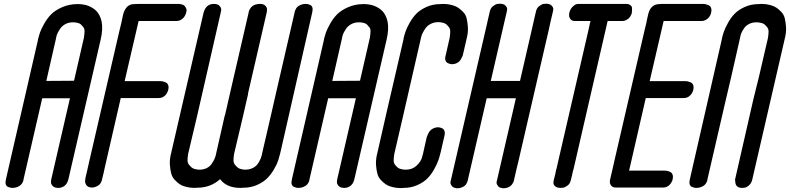

<svg xmlns="http://www.w3.org/2000/svg" viewBox="-20 -815 4245 1032"><path d="M378 -381 431 -612Q434 -632 434.5 -646Q435 -660 428 -669Q421 -678 415 -683.5Q409 -689 399 -691.5Q389 -694 384 -694.5Q379 -695 374 -695H372Q349 -695 331.5 -685.5Q314 -676 304 -661.5Q294 -647 289 -636Q284 -625 282 -614L281 -608L229 -380ZM397 -793H401Q407 -793 413.5 -792.5Q420 -792 431.5 -790Q443 -788 453.5 -784Q464 -780 476 -773Q488 -766 497.5 -756.5Q507 -747 514.5 -732.5Q522 -718 526 -700Q530 -682 529 -656.5Q528 -631 521 -602L348 147Q345 162 337.5 172.5Q330 183 321.5 187.5Q313 192 307 193.5Q301 195 296 195H294Q272 195 262.5 184Q253 173 254 162L255 151L356 -287H207L106 151Q106 153 105.5 156Q105 159 101 166.5Q97 174 91 179.5Q85 185 73.5 190Q62 195 47 195H46Q42 195 36.5 194Q31 193 23 189.5Q15 186 11.5 177Q8 168 11 154L13 144L184 -600Q184 -602 185 -607Q189 -623 195 -640.5Q201 -658 217.5 -687.5Q234 -717 255.5 -738.5Q277 -760 314.5 -776.5Q352 -793 397 -793Z M731 -794H753ZM728 -794H731ZM728 -794H731H753H936Q937 -794 938 -794Q942 -794 947 -793.5Q952 -793 960 -790.5Q968 -788 972.5 -783Q977 -778 981 -769Q985 -760 980 -746Q980 -744 979 -741Q978 -738 974 -730.5Q970 -723 964.5 -717.5Q959 -712 949.5 -707Q940 -702 929 -702H895H736H725L650 -379H657H793H798H840H842Q849 -379 855.5 -377.5Q862 -376 871 -372Q880 -368 884 -357.5Q888 -347 884 -331Q884 -330 883.5 -328.5Q883 -327 881 -322.5Q879 -318 877 -314Q875 -310 870.5 -305Q866 -300 861 -296.5Q856 -293 849 -290.5Q842 -288 833 -288H799H640H629L542 91L539 105Q538 110 536.5 116.5Q535 123 533.5 128.5Q532 134 530.5 140.5Q529 147 528 152Q526 160 522 167Q518 174 513.5 178Q509 182 503.5 185Q498 188 493 189.5Q488 191 484 192Q480 193 478 193H475Q453 193 444 179.5Q435 166 438 152L440 138L445 117L450 96L451 91L460 51L622 -650L632 -691L633 -696L642 -738Q657 -793 701 -793H702Z M1376 -794H1377Q1398 -794 1407.5 -783Q1417 -772 1415 -761L1414 -750L1313 -312H1314L1287 -194L1238 13Q1235 33 1235 47Q1235 61 1243 70.5Q1251 80 1257.5 85.5Q1264 91 1274 93.5Q1284 96 1289 96.5Q1294 97 1299 97H1300Q1317 97 1332 91Q1347 85 1356 76.5Q1365 68 1371.5 56.5Q1378 45 1381.5 36.5Q1385 28 1387 19L1389 9L1436 -194L1470 -343L1564 -750Q1564 -752 1565 -755Q1566 -758 1569.5 -765.5Q1573 -773 1579 -778.5Q1585 -784 1596.5 -789Q1608 -794 1623 -794H1624Q1629 -794 1634 -793Q1639 -792 1647 -788.5Q1655 -785 1658.5 -776Q1662 -767 1659 -753L1657 -743L1488 1Q1487 6 1485 13Q1481 30 1475 48.5Q1469 67 1453 94.5Q1437 122 1417 142.5Q1397 163 1363 178.5Q1329 194 1288 194Q1282 195 1273 195Q1198 195 1163 148Q1112 194 1040 194Q1034 195 1025 195Q1014 195 1002.5 193.5Q991 192 974 187.5Q957 183 945 174.5Q933 166 919.5 152Q906 138 900.5 118Q895 98 893 69.5Q891 41 901 3L1074 -746Q1078 -761 1085 -771.5Q1092 -782 1100.5 -786.5Q1109 -791 1115 -792.5Q1121 -794 1126 -794H1129Q1151 -794 1160.5 -783Q1170 -772 1169 -761L1167 -750L1067 -312L1040 -194L991 13Q988 33 988 47Q988 61 996 70.5Q1004 80 1010.5 85.5Q1017 91 1027 93.5Q1037 96 1042 96.5Q1047 97 1052 97H1053Q1074 97 1091 88.5Q1108 80 1117.5 66Q1127 52 1132 41Q1137 30 1140 19L1142 9L1188 -194H1189L1223 -343L1317 -750Q1317 -752 1317.5 -754.5Q1318 -757 1321.5 -763.5Q1325 -770 1329.5 -775.5Q1334 -781 1343.5 -786.5Q1353 -792 1366 -793Q1372 -794 1376 -794Z M1915 -381 1968 -612Q1971 -632 1971.5 -646Q1972 -660 1965 -669Q1958 -678 1952 -683.5Q1946 -689 1936 -691.5Q1926 -694 1921 -694.5Q1916 -695 1911 -695H1909Q1886 -695 1868.5 -685.5Q1851 -676 1841 -661.5Q1831 -647 1826 -636Q1821 -625 1819 -614L1818 -608L1766 -380ZM1934 -793H1938Q1944 -793 1950.5 -792.5Q1957 -792 1968.5 -790Q1980 -788 1990.5 -784Q2001 -780 2013 -773Q2025 -766 2034.5 -756.5Q2044 -747 2051.5 -732.5Q2059 -718 2063 -700Q2067 -682 2066 -656.5Q2065 -631 2058 -602L1885 147Q1882 162 1874.5 172.5Q1867 183 1858.5 187.5Q1850 192 1844 193.5Q1838 195 1833 195H1831Q1809 195 1799.5 184Q1790 173 1791 162L1792 151L1893 -287H1744L1643 151Q1643 153 1642.5 156Q1642 159 1638 166.5Q1634 174 1628 179.5Q1622 185 1610.5 190Q1599 195 1584 195H1583Q1579 195 1573.5 194Q1568 193 1560 189.5Q1552 186 1548.5 177Q1545 168 1548 154L1550 144L1721 -600Q1721 -602 1722 -607Q1726 -623 1732 -640.5Q1738 -658 1754.5 -687.5Q1771 -717 1792.5 -738.5Q1814 -760 1851.5 -776.5Q1889 -793 1934 -793Z M2254 10 2273 -75Q2274 -77 2275 -81Q2276 -85 2280.5 -94.5Q2285 -104 2291 -111.5Q2297 -119 2309 -125Q2321 -131 2335 -131Q2337 -131 2340 -130.5Q2343 -130 2350 -128Q2357 -126 2362 -122Q2367 -118 2369.5 -109.5Q2372 -101 2370 -90L2356 -29L2349 2Q2348 6 2346 13Q2342 30 2335.5 48.5Q2329 67 2313.5 95Q2298 123 2278 143.5Q2258 164 2224 179.5Q2190 195 2149 195Q2143 196 2134 196Q2122 196 2110.5 194.5Q2099 193 2082.5 188.5Q2066 184 2053.5 175.5Q2041 167 2027.5 153Q2014 139 2008.5 119Q2003 99 2001 70.5Q1999 42 2009 4L2057 -207L2148 -600Q2149 -605 2150 -612Q2154 -629 2160.5 -647.5Q2167 -666 2182.5 -693.5Q2198 -721 2218 -741.5Q2238 -762 2272 -777.5Q2306 -793 2347 -793Q2353 -794 2362 -794Q2374 -794 2385.5 -792.5Q2397 -791 2413.5 -786.5Q2430 -782 2442.5 -773.5Q2455 -765 2469 -751Q2483 -737 2488 -717Q2493 -697 2495 -668.5Q2497 -640 2487 -602L2469 -524Q2468 -518 2465 -511.5Q2462 -505 2456 -494.5Q2450 -484 2437.5 -477Q2425 -470 2409 -470Q2407 -470 2404 -470.5Q2401 -471 2394 -473Q2387 -475 2382 -479Q2377 -483 2374 -491.5Q2371 -500 2374 -511L2377 -524L2397 -612Q2400 -632 2400 -646Q2400 -660 2392.5 -669.5Q2385 -679 2378.5 -684.5Q2372 -690 2361.5 -692.5Q2351 -695 2346 -695.5Q2341 -696 2337 -696H2336Q2314 -696 2296 -687Q2278 -678 2268.5 -665Q2259 -652 2252.5 -639Q2246 -626 2244 -617L2242 -608L2149 -202L2099 14Q2096 34 2096 48Q2096 62 2104 71.5Q2112 81 2118 86Q2124 91 2134.5 93.5Q2145 96 2150 96.5Q2155 97 2160 97H2161Q2196 97 2219 75.5Q2242 54 2248 32Z M2756 95 2755 99 2750 121 2742 156Q2742 158 2741 160.5Q2740 163 2736 170Q2732 177 2726.5 182.5Q2721 188 2710 192.5Q2699 197 2685 197Q2683 197 2680.5 196.5Q2678 196 2670.5 194Q2663 192 2659 187.5Q2655 183 2651 175.5Q2647 168 2651 156L2659 121L2753 -287H2751H2749H2747H2725H2596L2494 155Q2494 157 2493 159.5Q2492 162 2488.5 169.5Q2485 177 2479 182.5Q2473 188 2462 192.5Q2451 197 2437 197Q2435 197 2432.5 196.5Q2430 196 2422.5 194Q2415 192 2411 187.5Q2407 183 2403 175.5Q2399 168 2403 156L2411 121L2599 -693L2602 -707Q2607 -729 2613 -754Q2617 -772 2630 -782Q2643 -792 2654 -794L2666 -795Q2688 -795 2697.5 -784.5Q2707 -774 2706 -764L2704 -753L2618 -380H2775L2847 -693L2850 -707Q2855 -729 2861 -754Q2865 -772 2878 -782Q2891 -792 2902 -794L2914 -795Q2936 -795 2945.5 -784.5Q2955 -774 2954 -764L2952 -753L2944 -719L2939 -698L2938 -693L2929 -652L2766 54Z M3345 -794H3347Q3352 -794 3356.5 -793Q3361 -792 3368.5 -787Q3376 -782 3377 -772.5Q3378 -763 3376 -746Q3376 -744 3375 -741Q3374 -738 3370 -730.5Q3366 -723 3360.5 -717.5Q3355 -712 3345.5 -707Q3336 -702 3325 -702H3290H3246L3063 93L3059 107Q3054 132 3048 154Q3044 172 3031 182Q3018 192 3006 194L2995 195Q2972 195 2962.5 185Q2953 175 2955 165L2956 155L2965 119L2969 98L2971 93L2980 53L3142 -649L3151 -690L3152 -694L3154 -702H3132H3118H3071Q3053 -702 3045.5 -713Q3038 -724 3039 -735L3040 -746Q3045 -766 3057 -778Q3069 -790 3077 -792Q3085 -794 3091 -794H3093H3124H3127H3148H3285H3290H3311ZM3127 -794H3148Z M3706 -331Q3706 -330 3705.5 -328.5Q3705 -327 3703 -322.5Q3701 -318 3699 -314Q3697 -310 3692.5 -305Q3688 -300 3683 -296.5Q3678 -293 3671 -290.5Q3664 -288 3655 -288H3621H3612H3462H3451L3364 91L3361 102H3368H3504H3509H3516H3551H3553Q3559 102 3566 103.5Q3573 105 3582 109Q3591 113 3595 123.5Q3599 134 3595 150Q3595 152 3594 155Q3593 158 3589 165Q3585 172 3579.5 178Q3574 184 3565 188.5Q3556 193 3544 193H3510H3501H3351H3337H3325H3298H3297H3294H3290Q3273 193 3265 182.5Q3257 172 3258 161L3259 150L3260 148L3262 138L3267 117L3272 96L3273 91L3282 51L3444 -650L3454 -691L3455 -696Q3455 -697 3455.5 -699.5Q3456 -702 3456 -703Q3458 -710 3464 -738Q3477 -793 3525 -793L3533 -794H3553H3575H3711H3716H3723H3758H3760Q3766 -794 3772.5 -792.5Q3779 -791 3788.5 -787Q3798 -783 3802 -772.5Q3806 -762 3802 -746Q3802 -744 3801 -741Q3800 -738 3796 -730.5Q3792 -723 3786.5 -717.5Q3781 -712 3771.5 -707Q3762 -702 3751 -702H3717H3708H3558H3547L3472 -379H3479H3615H3620H3627H3662H3664Q3671 -379 3677.5 -377.5Q3684 -376 3693 -372Q3702 -368 3706 -357.5Q3710 -347 3706 -331ZM3553 -794H3575Z M4030 -284 4060 -405 4108 -612Q4111 -632 4111 -646Q4111 -660 4103 -669.5Q4095 -679 4089 -684Q4083 -689 4072.5 -691.5Q4062 -694 4057 -694.5Q4052 -695 4047 -695H4045Q4024 -695 4007 -686.5Q3990 -678 3980.5 -664.5Q3971 -651 3966 -640Q3961 -629 3959 -618L3957 -608L3911 -405L3876 -256L3782 151Q3782 153 3781.5 156Q3781 159 3777 166.5Q3773 174 3767 179.5Q3761 185 3749.5 190Q3738 195 3723 195H3722Q3718 195 3712.5 194Q3707 193 3699 189.5Q3691 186 3687.5 177Q3684 168 3687 154L3689 144L3859 -600Q3859 -604 3861 -611Q3865 -628 3871.5 -646.5Q3878 -665 3893.5 -693Q3909 -721 3929 -741.5Q3949 -762 3983 -777.5Q4017 -793 4058 -793Q4064 -794 4073 -794Q4085 -794 4096.5 -792.5Q4108 -791 4124.5 -786.5Q4141 -782 4153.5 -773.5Q4166 -765 4179.5 -751Q4193 -737 4198 -717Q4203 -697 4205 -668.5Q4207 -640 4197 -602L4023 152Q4018 171 4005 182Q3992 193 3981 194L3970 195Q3962 195 3956 193.5Q3950 192 3946 189.5Q3942 187 3939 183.5Q3936 180 3935 176.5Q3934 173 3933 169.5Q3932 166 3932 163Q3932 160 3932 157.5Q3932 155 3931.5 154Q3931 153 3930 154Z"/></svg>

Font: Soda Fountain
Style: RegularOblique
Weight: 400
Version: Version 1.0